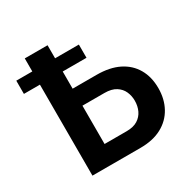

<svg xmlns="http://www.w3.org/2000/svg" viewBox="-160 -859 994 1007"><g transform="rotate(-30 337.5 -355.0)"><path d="M21 -551V-631H400V-551ZM118 0V-710H256V-447H401Q480 -447 534.5 -420Q589 -393 618 -343Q647 -293 647 -225Q647 -159 619 -108Q591 -57 538 -28.5Q485 0 409 0ZM256 -112H390Q431 -112 456.5 -128Q482 -144 494.5 -170.5Q507 -197 507 -230Q507 -259 495.5 -285Q484 -311 458 -327.5Q432 -344 389 -344H256Z"/></g></svg>

Font: YasnoRaleway
Style: Bold
Weight: 700
Designer: Matt McInerney, Pablo Impallari, Rodrigo Fuenzalida
Foundry: Matt McInerney, Pablo Impallari, Rodrigo Fuenzalida
Version: Version 4.026